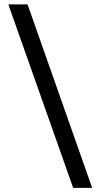

<svg xmlns="http://www.w3.org/2000/svg" viewBox="-20 -802 494 899"><path d="M19 -781.5H109L411.5 77.5H322.5Z"/></svg>

Font: Epilogue Medium
Style: Regular
Weight: 500
Designer: Tyler Finck
Foundry: Etcetera Type Co
Version: Version 2.111; ttfautohint (v1.8.3)